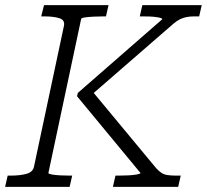

<svg xmlns="http://www.w3.org/2000/svg" viewBox="-39 -730 808 750"><path d="M-19 0 -9 -44H2Q39 -44 64.5 -51Q90 -58 94 -80L211 -630Q215 -652 192.5 -659Q170 -666 133 -666H122L133 -710H385L375 -666H366Q347 -666 327 -665Q307 -664 293 -662Q279 -660 278 -656L150 -54Q150 -51 163 -48.5Q176 -46 196 -45Q216 -44 234 -44H243L233 0ZM402 0 412 -44H424Q444 -44 463 -45Q482 -46 495.5 -48.5Q509 -51 510 -54L262 -354L265 -367L595 -655Q595 -658 588 -660Q581 -662 570 -663.5Q559 -665 545 -665.5Q531 -666 516 -666H507L517 -710H749L739 -666H721Q704 -666 690.5 -663.5Q677 -661 664.5 -655Q652 -649 638 -637L310 -352L308 -390L571 -73Q582 -61 592 -54.5Q602 -48 616.5 -46Q631 -44 651 -44H667L657 0Z"/></svg>

Font: Roboto Serif 20pt ExtraLight
Style: Italic
Weight: 250
Italic angle: -10°
Version: Version 1.007